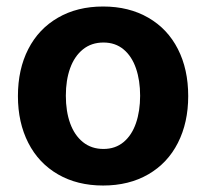

<svg xmlns="http://www.w3.org/2000/svg" viewBox="-20 -557 630 587"><path d="M34.8 -263.2Q34.8 -345.3 66.5 -407Q98.1 -468.8 157.2 -502.9Q216.2 -537.1 295.2 -537.1Q374.3 -537.1 433.4 -502.9Q492.5 -468.8 523.9 -407Q555.4 -345.3 555.4 -263.2Q555.4 -182.2 523.9 -120.2Q492.5 -58.2 433.4 -24Q374.3 10.2 295.2 10.2Q216.2 10.2 157.2 -24Q98.1 -58.2 66.5 -120.2Q34.8 -182.2 34.8 -263.2ZM408.4 -264.4Q408.4 -311.3 395.7 -348.1Q383 -385 357.8 -406Q332.6 -427 296.3 -427Q259.5 -427 233.5 -406Q207.6 -385 194.4 -348.4Q181.3 -311.9 181.3 -264.4Q181.3 -216.9 194.4 -180.2Q207.6 -143.6 233.5 -122.6Q259.5 -101.6 296.3 -101.6Q332.6 -101.6 357.8 -122.6Q383 -143.6 395.7 -180.5Q408.4 -217.4 408.4 -264.4Z"/></svg>

Font: Pretendard GOV Variable
Style: Regular
Weight: 400
Designer: Base glyphs from Inter by Rasmus Andersson; Hangul glyphs from Noto Sans CJK(Source Han Sans) by Jang Soo-young and Kang
Foundry: Kil Hyung-jin
Version: Version 1.307;Glyphs 3.2 (3192)